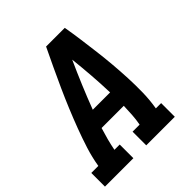

<svg xmlns="http://www.w3.org/2000/svg" viewBox="-204 -869 1003 1003"><g transform="rotate(-45 298.0 -367.5)"><path d="M-4 0V-101H48Q57 -156 74 -209.5Q91 -263 111 -316Q131 -369 153 -422Q175 -475 198.5 -527Q222 -579 246.5 -631Q271 -683 296 -735H434Q443 -683 450 -631Q457 -579 463.5 -527Q470 -475 474.5 -422Q479 -369 481.5 -316Q484 -263 483 -209Q482 -155 473 -101H512V0H301V-101H353Q359 -133 361 -165Q363 -197 364 -229H200Q190 -197 181.5 -165Q173 -133 167 -101H206V0ZM235 -329H363Q361 -395 356 -460Q351 -525 344 -590Q315 -526 287.5 -460.5Q260 -395 235 -329Z"/></g></svg>

Font: Iosevka Curly Slab ExObl
Style: Bold
Weight: 700
Width: 7
Italic angle: -9°
Monospace: yes
Designer: Belleve Invis
Foundry: Belleve Invis
Version: Version 11.0.0; ttfautohint (v1.8.3)